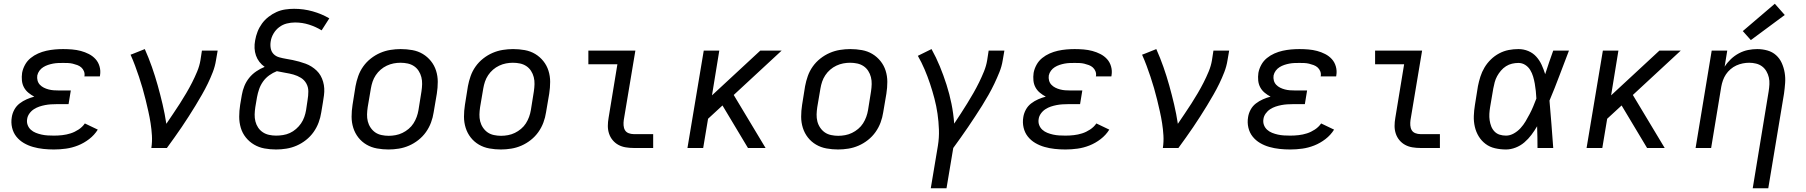

<svg xmlns="http://www.w3.org/2000/svg" viewBox="-20 -790 9640 1025"><path d="M268 8Q239 8 211 5Q183 2 156.5 -5.5Q130 -13 107 -26.5Q84 -40 67.5 -60.5Q51 -81 44.5 -108.5Q38 -136 43 -165Q46 -185 56.5 -204.5Q67 -224 84.5 -237.5Q102 -251 122.5 -260Q143 -269 163 -274Q146 -283 131.5 -295Q117 -307 108 -323.5Q99 -340 97 -360Q95 -380 98 -401Q102 -423 113.5 -444Q125 -465 143.5 -480Q162 -495 183.5 -504.5Q205 -514 227.5 -519Q250 -524 272.5 -526Q295 -528 317 -528Q341 -528 365 -526Q389 -524 411.5 -518Q434 -512 454.5 -501.5Q475 -491 490 -474.5Q505 -458 511.5 -435Q518 -412 514 -388Q514 -386 513.5 -384.5Q513 -383 513 -382H430Q430 -382 430.5 -383Q431 -384 431 -384Q433 -398 428 -410Q423 -422 414 -430Q405 -438 393 -442.5Q381 -447 368.5 -450Q356 -453 343 -453.5Q330 -454 317 -454Q303 -454 290 -453.5Q277 -453 263.5 -450.5Q250 -448 236.5 -443.5Q223 -439 211 -431.5Q199 -424 190.5 -412.5Q182 -401 179 -387Q177 -373 180.5 -360Q184 -347 193 -337.5Q202 -328 214 -322Q226 -316 239.5 -312.5Q253 -309 266.5 -308Q280 -307 295 -307H358L346 -234H282Q267 -234 251.5 -233Q236 -232 220.5 -229Q205 -226 190 -221Q175 -216 161 -207Q147 -198 137 -184Q127 -170 125 -155Q122 -138 127.5 -123Q133 -108 144.5 -97.5Q156 -87 171 -81Q186 -75 202 -71.5Q218 -68 234.5 -67Q251 -66 268 -66Q290 -66 312.5 -68.5Q335 -71 357 -78Q379 -85 399.5 -98.5Q420 -112 433 -131L502 -98Q484 -69 456 -47.5Q428 -26 396.5 -13.5Q365 -1 332.5 3.5Q300 8 268 8Z M788 0Q793 -34 791 -67Q789 -100 784 -132Q779 -164 772 -195Q765 -226 757.5 -257Q750 -288 741 -319Q732 -350 722 -380Q712 -410 701 -439.5Q690 -469 677 -498L688 -502L753 -528Q774 -481 791 -432.5Q808 -384 822 -334Q836 -284 848 -233Q860 -182 868 -129Q886 -156 904.5 -183Q923 -210 940.5 -237.5Q958 -265 974.5 -293Q991 -321 1005.5 -349.5Q1020 -378 1032.5 -408Q1045 -438 1050 -468L1058 -520H1142L1133 -468Q1128 -436 1116 -405Q1104 -374 1089.5 -344Q1075 -314 1058 -284.5Q1041 -255 1023.5 -226Q1006 -197 987.5 -168.5Q969 -140 950 -111.5Q931 -83 911 -55.5Q891 -28 871 0Z M1454 8Q1422 8 1392 2.5Q1362 -3 1336.5 -18Q1311 -33 1292.5 -56Q1274 -79 1265.5 -107.5Q1257 -136 1257 -167Q1257 -198 1262 -230L1271 -283Q1275 -307 1284.5 -330.5Q1294 -354 1310 -374Q1326 -394 1348 -409Q1370 -424 1393 -433Q1377 -444 1365 -459.5Q1353 -475 1346.5 -493.5Q1340 -512 1339 -532.5Q1338 -553 1342 -574Q1346 -598 1355 -621Q1364 -644 1378.5 -664Q1393 -684 1413.5 -700Q1434 -716 1456.5 -726Q1479 -736 1503 -739.5Q1527 -743 1550 -743Q1601 -743 1649 -729.5Q1697 -716 1738 -692L1697 -628Q1666 -647 1630 -658.5Q1594 -670 1555 -670Q1533 -670 1511 -664.5Q1489 -659 1470.5 -645Q1452 -631 1440 -610.5Q1428 -590 1425 -568Q1422 -549 1425.5 -531Q1429 -513 1441 -501Q1453 -489 1471 -484Q1489 -479 1507 -476Q1525 -473 1542.5 -469.5Q1560 -466 1577.5 -461Q1595 -456 1611.5 -450Q1628 -444 1643 -434.5Q1658 -425 1670.5 -413Q1683 -401 1691.5 -386Q1700 -371 1705 -353.5Q1710 -336 1711 -318Q1712 -300 1709.5 -281Q1707 -262 1704 -244L1695 -190Q1691 -163 1681 -136Q1671 -109 1654 -85Q1637 -61 1613.5 -42.5Q1590 -24 1563.5 -12.5Q1537 -1 1509 3.5Q1481 8 1454 8ZM1454 -66Q1472 -66 1491 -69Q1510 -72 1527.5 -80Q1545 -88 1560.5 -101.5Q1576 -115 1587 -131Q1598 -147 1604.5 -165.5Q1611 -184 1614 -202L1622 -256Q1626 -279 1626 -302Q1626 -325 1615.5 -344Q1605 -363 1586.5 -374.5Q1568 -386 1546.5 -392Q1525 -398 1502.5 -401.5Q1480 -405 1458 -410Q1437 -402 1417.5 -388Q1398 -374 1384.5 -355Q1371 -336 1363.5 -314.5Q1356 -293 1352 -271L1343 -218Q1340 -198 1339.5 -179Q1339 -160 1343.5 -142Q1348 -124 1358 -109Q1368 -94 1383 -84Q1398 -74 1416.5 -70Q1435 -66 1454 -66Z M2054 8Q2023 8 1992.5 2.5Q1962 -3 1936.5 -18Q1911 -33 1893 -56Q1875 -79 1866 -107.5Q1857 -136 1857 -167Q1857 -198 1862 -230L1878 -330Q1883 -357 1892.5 -384Q1902 -411 1919 -435Q1936 -459 1959.5 -477.5Q1983 -496 2009.5 -507.5Q2036 -519 2064 -523.5Q2092 -528 2119 -528Q2151 -528 2181.5 -522.5Q2212 -517 2237 -502Q2262 -487 2280.5 -464Q2299 -441 2308 -412.5Q2317 -384 2317 -353Q2317 -322 2312 -290L2295 -190Q2291 -163 2281 -136Q2271 -109 2254 -85Q2237 -61 2213.5 -42.5Q2190 -24 2163.5 -12.5Q2137 -1 2109 3.5Q2081 8 2054 8ZM2055 -65Q2073 -65 2092 -68.5Q2111 -72 2128.5 -80.5Q2146 -89 2161.5 -102Q2177 -115 2187.5 -131.5Q2198 -148 2204.5 -166Q2211 -184 2214 -202L2230 -302Q2233 -322 2233.5 -341Q2234 -360 2229.5 -378Q2225 -396 2215 -411.5Q2205 -427 2190 -437Q2175 -447 2156.5 -451Q2138 -455 2118 -455Q2100 -455 2081.5 -451.5Q2063 -448 2045 -439.5Q2027 -431 2012 -418Q1997 -405 1986 -388.5Q1975 -372 1969 -354Q1963 -336 1960 -318L1943 -218Q1940 -198 1939.5 -179Q1939 -160 1943.5 -142Q1948 -124 1958.5 -108.5Q1969 -93 1983.5 -83Q1998 -73 2017 -69Q2036 -65 2055 -65Z M2654 8Q2623 8 2592.5 2.5Q2562 -3 2536.5 -18Q2511 -33 2493 -56Q2475 -79 2466 -107.5Q2457 -136 2457 -167Q2457 -198 2462 -230L2478 -330Q2483 -357 2492.5 -384Q2502 -411 2519 -435Q2536 -459 2559.5 -477.5Q2583 -496 2609.5 -507.5Q2636 -519 2664 -523.5Q2692 -528 2719 -528Q2751 -528 2781.5 -522.5Q2812 -517 2837 -502Q2862 -487 2880.5 -464Q2899 -441 2908 -412.5Q2917 -384 2917 -353Q2917 -322 2912 -290L2895 -190Q2891 -163 2881 -136Q2871 -109 2854 -85Q2837 -61 2813.5 -42.5Q2790 -24 2763.5 -12.5Q2737 -1 2709 3.5Q2681 8 2654 8ZM2655 -65Q2673 -65 2692 -68.5Q2711 -72 2728.5 -80.5Q2746 -89 2761.5 -102Q2777 -115 2787.5 -131.5Q2798 -148 2804.5 -166Q2811 -184 2814 -202L2830 -302Q2833 -322 2833.5 -341Q2834 -360 2829.5 -378Q2825 -396 2815 -411.5Q2805 -427 2790 -437Q2775 -447 2756.5 -451Q2738 -455 2718 -455Q2700 -455 2681.5 -451.5Q2663 -448 2645 -439.5Q2627 -431 2612 -418Q2597 -405 2586 -388.5Q2575 -372 2569 -354Q2563 -336 2560 -318L2543 -218Q2540 -198 2539.5 -179Q2539 -160 2543.5 -142Q2548 -124 2558.5 -108.5Q2569 -93 2583.5 -83Q2598 -73 2617 -69Q2636 -65 2655 -65Z M3363 0Q3341 0 3320 -3.5Q3299 -7 3281.5 -16.5Q3264 -26 3251 -41.5Q3238 -57 3231.5 -76.5Q3225 -96 3225 -117.5Q3225 -139 3229 -161L3276 -447H3121V-520H3372L3310 -149Q3308 -135 3309 -120.5Q3310 -106 3316.5 -95Q3323 -84 3336 -79Q3349 -74 3363 -74H3467V0Z M3650 0 3737 -520H3820L3781 -281L4039 -520H4153L3897 -283L4067 0H3973L3837 -227L3760 -156L3734 0Z M4454 8Q4423 8 4392.5 2.5Q4362 -3 4336.5 -18Q4311 -33 4293 -56Q4275 -79 4266 -107.5Q4257 -136 4257 -167Q4257 -198 4262 -230L4278 -330Q4283 -357 4292.5 -384Q4302 -411 4319 -435Q4336 -459 4359.5 -477.5Q4383 -496 4409.5 -507.5Q4436 -519 4464 -523.5Q4492 -528 4519 -528Q4551 -528 4581.5 -522.5Q4612 -517 4637 -502Q4662 -487 4680.5 -464Q4699 -441 4708 -412.5Q4717 -384 4717 -353Q4717 -322 4712 -290L4695 -190Q4691 -163 4681 -136Q4671 -109 4654 -85Q4637 -61 4613.5 -42.5Q4590 -24 4563.5 -12.5Q4537 -1 4509 3.5Q4481 8 4454 8ZM4455 -65Q4473 -65 4492 -68.5Q4511 -72 4528.5 -80.5Q4546 -89 4561.5 -102Q4577 -115 4587.5 -131.5Q4598 -148 4604.5 -166Q4611 -184 4614 -202L4630 -302Q4633 -322 4633.5 -341Q4634 -360 4629.5 -378Q4625 -396 4615 -411.5Q4605 -427 4590 -437Q4575 -447 4556.5 -451Q4538 -455 4518 -455Q4500 -455 4481.5 -451.5Q4463 -448 4445 -439.5Q4427 -431 4412 -418Q4397 -405 4386 -388.5Q4375 -372 4369 -354Q4363 -336 4360 -318L4343 -218Q4340 -198 4339.5 -179Q4339 -160 4343.5 -142Q4348 -124 4358.5 -108.5Q4369 -93 4383.5 -83Q4398 -73 4417 -69Q4436 -65 4455 -65Z M4949 215 4987 -12Q4994 -55 4992.5 -98Q4991 -141 4985 -182.5Q4979 -224 4968.5 -264Q4958 -304 4945 -343Q4932 -382 4916 -419.5Q4900 -457 4880 -492L4953 -528Q4978 -483 4997.5 -435.5Q5017 -388 5033 -338Q5049 -288 5059.5 -236Q5070 -184 5074 -130Q5092 -157 5109.5 -184Q5127 -211 5144 -238.5Q5161 -266 5177 -294Q5193 -322 5207 -350.5Q5221 -379 5233 -408.5Q5245 -438 5250 -468L5258 -520H5342L5333 -468Q5328 -436 5315.5 -405Q5303 -374 5288.5 -343.5Q5274 -313 5257.5 -284Q5241 -255 5223 -226Q5205 -197 5186 -168.5Q5167 -140 5148 -111.5Q5129 -83 5109 -55.5Q5089 -28 5069 0L5033 215Z M5668 8Q5639 8 5611 5Q5583 2 5556.5 -5.5Q5530 -13 5507 -26.5Q5484 -40 5467.5 -60.5Q5451 -81 5444.5 -108.5Q5438 -136 5443 -165Q5446 -185 5456.5 -204.5Q5467 -224 5484.5 -237.5Q5502 -251 5522.5 -260Q5543 -269 5563 -274Q5546 -283 5531.5 -295Q5517 -307 5508 -323.5Q5499 -340 5497 -360Q5495 -380 5498 -401Q5502 -423 5513.5 -444Q5525 -465 5543.5 -480Q5562 -495 5583.5 -504.5Q5605 -514 5627.5 -519Q5650 -524 5672.5 -526Q5695 -528 5717 -528Q5741 -528 5765 -526Q5789 -524 5811.5 -518Q5834 -512 5854.5 -501.5Q5875 -491 5890 -474.5Q5905 -458 5911.5 -435Q5918 -412 5914 -388Q5914 -386 5913.5 -384.5Q5913 -383 5913 -382H5830Q5830 -382 5830.5 -383Q5831 -384 5831 -384Q5833 -398 5828 -410Q5823 -422 5814 -430Q5805 -438 5793 -442.5Q5781 -447 5768.5 -450Q5756 -453 5743 -453.5Q5730 -454 5717 -454Q5703 -454 5690 -453.5Q5677 -453 5663.5 -450.5Q5650 -448 5636.5 -443.5Q5623 -439 5611 -431.5Q5599 -424 5590.5 -412.5Q5582 -401 5579 -387Q5577 -373 5580.5 -360Q5584 -347 5593 -337.5Q5602 -328 5614 -322Q5626 -316 5639.5 -312.5Q5653 -309 5666.5 -308Q5680 -307 5695 -307H5758L5746 -234H5682Q5667 -234 5651.5 -233Q5636 -232 5620.5 -229Q5605 -226 5590 -221Q5575 -216 5561 -207Q5547 -198 5537 -184Q5527 -170 5525 -155Q5522 -138 5527.5 -123Q5533 -108 5544.5 -97.5Q5556 -87 5571 -81Q5586 -75 5602 -71.5Q5618 -68 5634.5 -67Q5651 -66 5668 -66Q5690 -66 5712.5 -68.5Q5735 -71 5757 -78Q5779 -85 5799.5 -98.5Q5820 -112 5833 -131L5902 -98Q5884 -69 5856 -47.5Q5828 -26 5796.5 -13.5Q5765 -1 5732.5 3.5Q5700 8 5668 8Z M6188 0Q6193 -34 6191 -67Q6189 -100 6184 -132Q6179 -164 6172 -195Q6165 -226 6157.5 -257Q6150 -288 6141 -319Q6132 -350 6122 -380Q6112 -410 6101 -439.5Q6090 -469 6077 -498L6088 -502L6153 -528Q6174 -481 6191 -432.5Q6208 -384 6222 -334Q6236 -284 6248 -233Q6260 -182 6268 -129Q6286 -156 6304.5 -183Q6323 -210 6340.5 -237.5Q6358 -265 6374.5 -293Q6391 -321 6405.5 -349.5Q6420 -378 6432.5 -408Q6445 -438 6450 -468L6458 -520H6542L6533 -468Q6528 -436 6516 -405Q6504 -374 6489.5 -344Q6475 -314 6458 -284.5Q6441 -255 6423.5 -226Q6406 -197 6387.5 -168.5Q6369 -140 6350 -111.5Q6331 -83 6311 -55.5Q6291 -28 6271 0Z M6868 8Q6839 8 6811 5Q6783 2 6756.5 -5.5Q6730 -13 6707 -26.5Q6684 -40 6667.5 -60.5Q6651 -81 6644.5 -108.5Q6638 -136 6643 -165Q6646 -185 6656.5 -204.5Q6667 -224 6684.5 -237.5Q6702 -251 6722.5 -260Q6743 -269 6763 -274Q6746 -283 6731.5 -295Q6717 -307 6708 -323.5Q6699 -340 6697 -360Q6695 -380 6698 -401Q6702 -423 6713.5 -444Q6725 -465 6743.5 -480Q6762 -495 6783.5 -504.5Q6805 -514 6827.5 -519Q6850 -524 6872.5 -526Q6895 -528 6917 -528Q6941 -528 6965 -526Q6989 -524 7011.5 -518Q7034 -512 7054.5 -501.5Q7075 -491 7090 -474.5Q7105 -458 7111.5 -435Q7118 -412 7114 -388Q7114 -386 7113.5 -384.5Q7113 -383 7113 -382H7030Q7030 -382 7030.5 -383Q7031 -384 7031 -384Q7033 -398 7028 -410Q7023 -422 7014 -430Q7005 -438 6993 -442.5Q6981 -447 6968.5 -450Q6956 -453 6943 -453.5Q6930 -454 6917 -454Q6903 -454 6890 -453.5Q6877 -453 6863.5 -450.5Q6850 -448 6836.5 -443.5Q6823 -439 6811 -431.5Q6799 -424 6790.5 -412.5Q6782 -401 6779 -387Q6777 -373 6780.5 -360Q6784 -347 6793 -337.5Q6802 -328 6814 -322Q6826 -316 6839.5 -312.5Q6853 -309 6866.5 -308Q6880 -307 6895 -307H6958L6946 -234H6882Q6867 -234 6851.5 -233Q6836 -232 6820.5 -229Q6805 -226 6790 -221Q6775 -216 6761 -207Q6747 -198 6737 -184Q6727 -170 6725 -155Q6722 -138 6727.5 -123Q6733 -108 6744.5 -97.5Q6756 -87 6771 -81Q6786 -75 6802 -71.5Q6818 -68 6834.5 -67Q6851 -66 6868 -66Q6890 -66 6912.5 -68.5Q6935 -71 6957 -78Q6979 -85 6999.5 -98.5Q7020 -112 7033 -131L7102 -98Q7084 -69 7056 -47.5Q7028 -26 6996.5 -13.5Q6965 -1 6932.5 3.5Q6900 8 6868 8Z M7563 0Q7541 0 7520 -3.5Q7499 -7 7481.5 -16.5Q7464 -26 7451 -41.5Q7438 -57 7431.5 -76.5Q7425 -96 7425 -117.5Q7425 -139 7429 -161L7476 -447H7321V-520H7572L7510 -149Q7508 -135 7509 -120.5Q7510 -106 7516.5 -95Q7523 -84 7536 -79Q7549 -74 7563 -74H7667V0Z M8020 8Q7990 8 7961.5 1.5Q7933 -5 7911 -21.5Q7889 -38 7874.5 -61.5Q7860 -85 7853.5 -113Q7847 -141 7848 -170.5Q7849 -200 7854 -230L7870 -330Q7875 -355 7883 -380.5Q7891 -406 7905 -429.5Q7919 -453 7939 -472.5Q7959 -492 7983.5 -505Q8008 -518 8034 -523Q8060 -528 8086 -528Q8114 -528 8139 -517.5Q8164 -507 8181.5 -487.5Q8199 -468 8210 -444Q8221 -420 8229 -394Q8239 -426 8250 -457.5Q8261 -489 8272 -520H8356Q8330 -453 8305 -386Q8280 -319 8252 -253Q8258 -190 8262.5 -126.5Q8267 -63 8272 0H8188Q8188 -28 8187.5 -56Q8187 -84 8186 -113V-114Q8186 -115 8186 -115Q8186 -115 8186 -116Q8172 -92 8155.5 -70Q8139 -48 8118 -30Q8097 -12 8071 -2Q8045 8 8020 8ZM8020 -66Q8041 -66 8061.5 -77.5Q8082 -89 8097.5 -106Q8113 -123 8124.5 -142.5Q8136 -162 8146.5 -182Q8157 -202 8165.5 -222.5Q8174 -243 8182 -264Q8181 -284 8179 -304Q8177 -324 8173.5 -343.5Q8170 -363 8164.5 -381.5Q8159 -400 8149 -416.5Q8139 -433 8122.5 -443.5Q8106 -454 8086 -454Q8069 -454 8052 -450Q8035 -446 8020 -436.5Q8005 -427 7993 -413Q7981 -399 7972.5 -383.5Q7964 -368 7959.5 -351Q7955 -334 7952 -318L7935 -218Q7932 -200 7931 -182.5Q7930 -165 7932.5 -148Q7935 -131 7941 -115.5Q7947 -100 7958.5 -88Q7970 -76 7986 -71Q8002 -66 8020 -66Z M8450 0 8537 -520H8620L8581 -281L8839 -520H8953L8697 -283L8867 0H8773L8637 -227L8560 -156L8534 0Z M9337 215 9422 -302Q9425 -321 9426 -340Q9427 -359 9423 -376.5Q9419 -394 9410 -409.5Q9401 -425 9387 -435.5Q9373 -446 9355 -450.5Q9337 -455 9318 -455Q9301 -455 9283.5 -451.5Q9266 -448 9249.5 -440.5Q9233 -433 9218.5 -420.5Q9204 -408 9194 -393Q9184 -378 9178 -361Q9172 -344 9169 -327L9115 0H9032L9118 -520H9201L9187 -434Q9201 -456 9220.5 -474.5Q9240 -493 9263.5 -505.5Q9287 -518 9312 -523Q9337 -528 9361 -528Q9389 -528 9415.5 -520.5Q9442 -513 9461.5 -495.5Q9481 -478 9492 -453.5Q9503 -429 9507.5 -402Q9512 -375 9510 -347Q9508 -319 9504 -290L9420 215ZM9327 -576 9284 -624 9455 -770 9508 -710Z"/></svg>

Font: Iosevka SS04 Extended
Style: Italic
Weight: 400
Width: 7
Italic angle: -9°
Monospace: yes
Designer: Belleve Invis
Foundry: Belleve Invis
Version: Version 19.0.0; ttfautohint (v1.8.4)